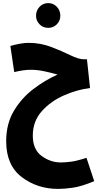

<svg xmlns="http://www.w3.org/2000/svg" viewBox="-20 -827 664 1241"><path d="M370 -725Q370 -759 347.5 -783Q325 -807 292 -807Q258 -807 235.5 -783Q213 -759 213 -725Q213 -693 235.5 -670Q258 -647 292 -647Q325 -647 347.5 -670Q370 -693 370 -725ZM356 394Q398 394 452.5 386Q507 378 589 344L539 193Q478 213 440 218Q402 223 373 223Q306 223 249 181Q192 139 192 50Q192 -43 250 -108Q308 -173 393.5 -210.5Q479 -248 562 -258L542 -444H520Q488 -444 434 -470.5Q380 -497 311 -523.5Q242 -550 164 -550Q139 -550 109 -544.5Q79 -539 47 -530L72 -361Q132 -376 180 -376Q220 -376 265.5 -366.5Q311 -357 352 -345Q271 -309 195 -251Q119 -193 69.5 -110Q20 -27 20 86Q20 241 120.5 317.5Q221 394 356 394Z"/></svg>

Font: Noto Sans Arabic Condensed Black
Style: Regular
Weight: 900
Width: 3
Designer: Nadine Chahine
Foundry: Monotype Imaging Inc.
Version: 1.001